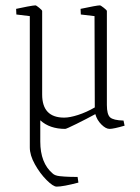

<svg xmlns="http://www.w3.org/2000/svg" viewBox="-20 -471 523 715"><path d="M444 -3Q403 9 388 9Q374 9 357.5 -7.5Q341 -24 335 -46Q302 -28 264.5 -9.5Q227 9 223 9Q165 9 130 -23V56Q130 136 176 175Q184 183 202.5 185Q221 187 240.5 187.5Q260 188 269 188L272 209Q215 224 191 224Q178 224 153.5 199.5Q129 175 110 141Q91 107 91 78V-411L41 -417L40 -438Q57 -442 81.5 -446.5Q106 -451 112 -451Q115 -451 126 -442Q137 -433 137 -430V-119Q137 -33 219 -33Q240 -33 271 -43Q302 -53 333 -71L332 -411L281 -417L280 -438Q341 -451 352 -451Q355 -451 366.5 -442Q378 -433 378 -430V-80Q378 -45 390 -34Q402 -23 440 -22Z"/></svg>

Font: Grenze ExtraLight
Style: Regular
Weight: 275
Designer: Renata Polastri
Foundry: Omnibus-Type
Version: Version 1.002; ttfautohint (v1.8)